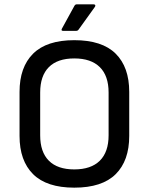

<svg xmlns="http://www.w3.org/2000/svg" viewBox="-20 -852 685 884"><path d="M322 12Q195 12 132.5 -50Q70 -112 70 -226V-429Q70 -543 132.5 -605Q195 -667 322 -667Q450 -667 512.5 -605Q575 -543 575 -429V-226Q575 -112 512.5 -50Q450 12 322 12ZM322 -72Q399 -72 439.5 -112Q480 -152 480 -229V-426Q480 -503 439.5 -543Q399 -583 322 -583Q245 -583 205 -543Q165 -503 165 -426V-229Q165 -152 205 -112Q245 -72 322 -72ZM270 -710Q260 -710 265 -720L322 -824Q326 -832 333 -832H411Q417 -832 418.5 -828Q420 -824 416 -819L342 -716Q338 -710 331 -710Z"/></svg>

Font: Sofia Sans Medium
Style: Regular
Weight: 500
Designer: Botio Nikoltchev, Ani Petrova
Foundry: lettersoup
Version: Version 4.101; ttfautohint (v1.8.4.7-5d5b)